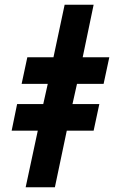

<svg xmlns="http://www.w3.org/2000/svg" viewBox="-20 -788 480 808"><path d="M88 0 139 -238H29L52 -350H162L181 -435H71L95 -547H205L252 -768H374L328 -547H440L416 -435H304L285 -350H398L374 -238H261L211 0Z"/></svg>

Font: Noto Sans ExtraCondensed ExtraBold
Style: Italic
Weight: 800
Width: 2
Italic angle: -12°
Designer: Monotype Design Team
Foundry: Monotype Imaging Inc.
Version: Version 2.013; ttfautohint (v1.8.4.7-5d5b)